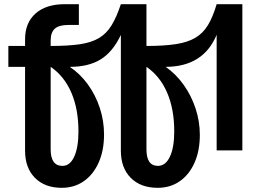

<svg xmlns="http://www.w3.org/2000/svg" viewBox="-20 -720 1228 919"><path d="M773 -400Q822.5 -365.5 859.2 -313.8Q896 -262 916.2 -200.5Q936.5 -139 936.5 -74.5Q936.5 1.5 911.2 58.5Q886 115.5 840.8 147.2Q795.5 179 735 179Q653 179 605.8 131.2Q558.5 83.5 558.5 1.5V-553Q521 -473 463 -436.5Q405 -400 314 -400Q363.5 -367 400.5 -316Q437.5 -265 457.8 -203.2Q478 -141.5 478 -76Q478 0 452.5 57.5Q427 115 381.5 147Q336 179 275.5 179Q194.5 179 147.2 131.2Q100 83.5 100 1.5V-400H20V-500H100V-532Q100 -611 150.2 -655.5Q200.5 -700 290 -700H357.5V-600.5H306.5Q262.5 -600.5 242.5 -582.8Q222.5 -565 222.5 -526V-500Q306.5 -500 362.2 -508.2Q418 -516.5 454 -538Q490 -559.5 514 -598.8Q538 -638 558.5 -700H681V-500Q765.5 -500 822 -508.8Q878.5 -517.5 915.2 -539.2Q952 -561 975.5 -600Q999 -639 1017 -700H1140V0H1017V-553.5Q953.5 -400.5 773 -400ZM681 -400V-5Q681 74 736 74Q772.5 74 793.2 30Q814 -14 814 -91Q814 -197.5 780 -276.5Q746 -355.5 681 -400ZM222.5 -400V-5Q222.5 74 279 74Q315 74 335.2 30Q355.5 -14 355.5 -91Q355.5 -197.5 321.5 -276.5Q287.5 -355.5 222.5 -400Z"/></svg>

Font: Overused Grotesk SemiBold
Style: Regular
Weight: 610
Version: Version 0.004